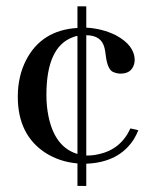

<svg xmlns="http://www.w3.org/2000/svg" viewBox="-20 -577 491 616"><path d="M37.1 -266.6Q37.1 -143.6 127 -85.9Q171.9 -57.6 228.5 -52.7V19.5H256.8V-51.8Q361.3 -55.7 409.2 -129.9Q418 -144.5 423.8 -159.2L398.4 -165Q367.2 -96.7 294.9 -82Q278.3 -78.1 261.7 -78.1H256.8V-463.9Q305.7 -463.9 315.4 -422.9Q317.4 -415 319.3 -399.4Q324.2 -358.4 339.8 -347.7Q350.6 -341.8 364.3 -340.8Q401.4 -339.8 410.2 -371.1Q412.1 -377.9 412.1 -383.8Q412.1 -431.6 351.6 -463.9Q308.6 -485.4 256.8 -488.3V-556.6H228.5V-487.3Q113.3 -480.5 63.5 -383.8Q37.1 -332 37.1 -266.6ZM128.9 -272.5Q128.9 -427.7 214.8 -458Q221.7 -460.9 228.5 -461.9V-83Q156.2 -104.5 135.7 -203.1Q128.9 -235.4 128.9 -272.5Z"/></svg>

Font: Abhaya Libre Medium
Style: Regular
Weight: 500
Designer: Pushpananda Ekanayake, Sol Matas, Pathum Egodawatta
Foundry: Mooniak
Version: Version 1.050 ; ttfautohint (v1.6)